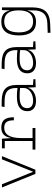

<svg xmlns="http://www.w3.org/2000/svg" viewBox="1064 -1632 801 2970"><g transform="rotate(-90 1465.0 -146.5)"><path d="M260.7 0 50.8 -517.6H100.1L292 -39.1H295.9L485.8 -517.6H535.2L325.2 0Z M814.9 -222.7V-43.9H970.7V0H636.7V-43.9H769V-473.6H656.2V-517.6H805.2L814 -384.8H818.8Q841.3 -527.3 976.6 -527.3Q1060.5 -527.3 1098.6 -481.4Q1136.7 -435.5 1136.7 -333H1089.8Q1089.8 -412.1 1062.5 -447.3Q1035.2 -482.4 974.6 -482.4Q894 -482.4 854.5 -414.8Q814.9 -347.2 814.9 -222.7Z M1600.6 4.9 1595.7 -109.4H1589.8Q1582.5 -75.2 1554.9 -48.3Q1527.3 -21.5 1484.9 -5.9Q1442.4 9.8 1390.6 9.8Q1314 9.8 1272.2 -25.4Q1230.5 -60.5 1230.5 -124Q1230.5 -286.1 1454.1 -286.1Q1492.2 -286.1 1527.1 -283.9Q1562 -281.7 1589.4 -276.9V-297.9Q1589.4 -391.1 1543.7 -432.9Q1498 -474.6 1396.5 -476.1L1293.9 -477.5L1303.7 -522.5L1396.5 -521Q1522.5 -519 1579.3 -464.6Q1636.2 -410.2 1636.2 -291.5V-37.1L1725.6 -30.8V0ZM1589.4 -236.8Q1558.6 -241.7 1521.7 -242.7Q1484.9 -243.7 1451.7 -243.7Q1277.3 -243.7 1277.3 -127.4Q1277.3 -83 1307.1 -59.1Q1336.9 -35.2 1390.6 -35.2Q1447.3 -35.2 1492.2 -54.4Q1537.1 -73.7 1563.2 -106.7Q1589.4 -139.6 1589.4 -181.2Z M2186.5 4.9 2181.6 -109.4H2175.8Q2168.5 -75.2 2140.9 -48.3Q2113.3 -21.5 2070.8 -5.9Q2028.3 9.8 1976.6 9.8Q1899.9 9.8 1858.2 -25.4Q1816.4 -60.5 1816.4 -124Q1816.4 -286.1 2040 -286.1Q2078.1 -286.1 2113 -283.9Q2147.9 -281.7 2175.3 -276.9V-297.9Q2175.3 -391.1 2129.6 -432.9Q2084 -474.6 1982.4 -476.1L1879.9 -477.5L1889.6 -522.5L1982.4 -521Q2108.4 -519 2165.3 -464.6Q2222.2 -410.2 2222.2 -291.5V-37.1L2311.5 -30.8V0ZM2175.3 -236.8Q2144.5 -241.7 2107.7 -242.7Q2070.8 -243.7 2037.6 -243.7Q1863.3 -243.7 1863.3 -127.4Q1863.3 -83 1893.1 -59.1Q1922.9 -35.2 1976.6 -35.2Q2033.2 -35.2 2078.1 -54.4Q2123 -73.7 2149.2 -106.7Q2175.3 -139.6 2175.3 -181.2Z M2444.3 233.4 2442.4 190.4 2593.8 184.6Q2695.8 180.7 2742.9 127.4Q2790 74.2 2790 -30.3V-122.1H2785.6Q2773.4 -61 2730.5 -25.6Q2687.5 9.8 2608.9 9.8Q2507.3 9.8 2454.8 -57.1Q2402.3 -124 2402.3 -253.9Q2402.3 -388.7 2455.6 -458Q2508.8 -527.3 2611.8 -527.3Q2761.7 -527.3 2786.1 -401.4H2790L2794.9 -517.6H2835.9V-45.9Q2835.9 92.3 2775.6 158Q2715.3 223.6 2584 228.5ZM2790 -261.2Q2790 -482.4 2617.7 -482.4Q2449.2 -482.4 2449.2 -253.9Q2449.2 -146.5 2492.2 -90.8Q2535.2 -35.2 2618.7 -35.2Q2703.1 -35.2 2746.6 -91.1Q2790 -147 2790 -255.9Z"/></g></svg>

Font: Cascadia Code NF ExtraLight
Style: Regular
Weight: 200
Monospace: yes
Designer: Aaron Bell
Foundry: Saja Typeworks
Version: Version 2404.023; ttfautohint (v1.8.4)